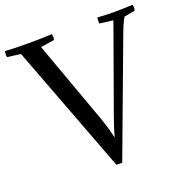

<svg xmlns="http://www.w3.org/2000/svg" viewBox="-168 -933 1069 1097"><g transform="rotate(-20 366.5 -384.5)"><path d="M398.9 -122.1H399.9Q411.1 -168.9 439 -245.1L621.1 -752L540 -762.2Q536.6 -776.9 540 -798.8Q594.7 -794.9 646 -794.9Q689.5 -794.9 753.9 -797.9Q759.8 -780.3 753.9 -762.2L688 -750Q672.9 -727.5 647.9 -661.1L390.1 29.8H355L59.1 -752L-22 -762.2Q-25.4 -776.9 -22 -798.8Q32.7 -794.9 120.1 -794.9Q198.7 -794.9 263.2 -797.9Q269 -780.3 263.2 -762.2L180.2 -750L362.8 -245.1Q384.8 -181.6 398.9 -122.1Z"/></g></svg>

Font: Adamina
Style: Regular
Weight: 400
Designer: Cyreal (www.cyreal.org)
Foundry: Cyreal (www.cyreal.org)
Version: Version 1.010